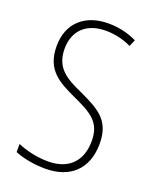

<svg xmlns="http://www.w3.org/2000/svg" viewBox="-138 -803 715 891"><g transform="rotate(20 219.5 -357.0)"><path d="M196 10C317 10 394 -59 394 -185C394 -301 329 -334 231 -380C153 -415 90 -447 90 -544C90 -636 149 -688 242 -688C278 -688 324 -681 369 -659L383 -692C345 -711 295 -724 242 -724C131 -724 51 -661 51 -543C51 -426 122 -389 209 -349C303 -306 355 -277 355 -184C355 -85 298 -26 196 -26C142 -26 87 -39 45 -57V-17C87 0 141 10 196 10Z"/></g></svg>

Font: Noto Sans Condensed ExtraLight
Style: Regular
Weight: 200
Width: 3
Designer: Monotype Design Team
Foundry: Monotype Imaging Inc.
Version: Version 2.013